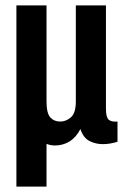

<svg xmlns="http://www.w3.org/2000/svg" viewBox="-20 -529 474 714"><path d="M41 165V-509H153V-152Q153 -108 167 -92.5Q181 -77 204 -77Q226 -77 244 -93Q262 -109 262 -152V-509H374V-124Q374 -93 384 -84Q394 -75 417 -77V-2Q390 7 362 7Q336 7 313 -4.5Q290 -16 279 -49Q263 -18 238.5 -3Q214 12 185 12Q168 12 153 6V165Z"/></svg>

Font: Special Gothic Condensed Medium
Style: Regular
Weight: 500
Width: 3
Designer: Alistair McCready
Foundry: Monolith
Version: Version 1.000; ttfautohint (v1.8.4.7-5d5b)